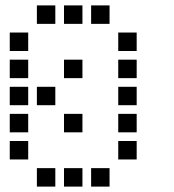

<svg xmlns="http://www.w3.org/2000/svg" viewBox="-20 -704 640 708"><path d="M117 -684Q116 -684 116 -684Q116 -684 116 -683V-617Q116 -616 116 -616Q116 -616 117 -616H183Q184 -616 184 -616Q184 -616 184 -617V-683Q184 -684 184 -684Q184 -684 183 -684ZM217 -684Q216 -684 216 -684Q216 -684 216 -683V-617Q216 -616 216 -616Q216 -616 217 -616H283Q284 -616 284 -616Q284 -616 284 -617V-683Q284 -684 284 -684Q284 -684 283 -684ZM317 -684Q316 -684 316 -684Q316 -684 316 -683V-617Q316 -616 316 -616Q316 -616 317 -616H383Q384 -616 384 -616Q384 -616 384 -617V-683Q384 -684 384 -684Q384 -684 383 -684ZM17 -584Q16 -584 16 -584Q16 -584 16 -583V-517Q16 -516 16 -516Q16 -516 17 -516H83Q84 -516 84 -516Q84 -516 84 -517V-583Q84 -584 84 -584Q84 -584 83 -584ZM417 -584Q416 -584 416 -584Q416 -584 416 -583V-517Q416 -516 416 -516Q416 -516 417 -516H483Q484 -516 484 -516Q484 -516 484 -517V-583Q484 -584 484 -584Q484 -584 483 -584ZM17 -484Q16 -484 16 -484Q16 -484 16 -483V-417Q16 -416 16 -416Q16 -416 17 -416H83Q84 -416 84 -416Q84 -416 84 -417V-483Q84 -484 84 -484Q84 -484 83 -484ZM217 -484Q216 -484 216 -484Q216 -484 216 -483V-417Q216 -416 216 -416Q216 -416 217 -416H283Q284 -416 284 -416Q284 -416 284 -417V-483Q284 -484 284 -484Q284 -484 283 -484ZM417 -484Q416 -484 416 -484Q416 -484 416 -483V-417Q416 -416 416 -416Q416 -416 417 -416H483Q484 -416 484 -416Q484 -416 484 -417V-483Q484 -484 484 -484Q484 -484 483 -484ZM17 -384Q16 -384 16 -384Q16 -384 16 -383V-317Q16 -316 16 -316Q16 -316 17 -316H83Q84 -316 84 -316Q84 -316 84 -317V-383Q84 -384 84 -384Q84 -384 83 -384ZM117 -384Q116 -384 116 -384Q116 -384 116 -383V-317Q116 -316 116 -316Q116 -316 117 -316H183Q184 -316 184 -316Q184 -316 184 -317V-383Q184 -384 184 -384Q184 -384 183 -384ZM417 -384Q416 -384 416 -384Q416 -384 416 -383V-317Q416 -316 416 -316Q416 -316 417 -316H483Q484 -316 484 -316Q484 -316 484 -317V-383Q484 -384 484 -384Q484 -384 483 -384ZM17 -284Q16 -284 16 -284Q16 -284 16 -283V-217Q16 -216 16 -216Q16 -216 17 -216H83Q84 -216 84 -216Q84 -216 84 -217V-283Q84 -284 84 -284Q84 -284 83 -284ZM217 -284Q216 -284 216 -284Q216 -284 216 -283V-217Q216 -216 216 -216Q216 -216 217 -216H283Q284 -216 284 -216Q284 -216 284 -217V-283Q284 -284 284 -284Q284 -284 283 -284ZM417 -284Q416 -284 416 -284Q416 -284 416 -283V-217Q416 -216 416 -216Q416 -216 417 -216H483Q484 -216 484 -216Q484 -216 484 -217V-283Q484 -284 484 -284Q484 -284 483 -284ZM17 -184Q16 -184 16 -184Q16 -184 16 -183V-117Q16 -116 16 -116Q16 -116 17 -116H83Q84 -116 84 -116Q84 -116 84 -117V-183Q84 -184 84 -184Q84 -184 83 -184ZM417 -184Q416 -184 416 -184Q416 -184 416 -183V-117Q416 -116 416 -116Q416 -116 417 -116H483Q484 -116 484 -116Q484 -116 484 -117V-183Q484 -184 484 -184Q484 -184 483 -184ZM117 -84Q116 -84 116 -84Q116 -84 116 -83V-17Q116 -16 116 -16Q116 -16 117 -16H183Q184 -16 184 -16Q184 -16 184 -17V-83Q184 -84 184 -84Q184 -84 183 -84ZM217 -84Q216 -84 216 -84Q216 -84 216 -83V-17Q216 -16 216 -16Q216 -16 217 -16H283Q284 -16 284 -16Q284 -16 284 -17V-83Q284 -84 284 -84Q284 -84 283 -84ZM317 -84Q316 -84 316 -84Q316 -84 316 -83V-17Q316 -16 316 -16Q316 -16 317 -16H383Q384 -16 384 -16Q384 -16 384 -17V-83Q384 -84 384 -84Q384 -84 383 -84Z"/></svg>

Font: Doto SemiBold
Style: Regular
Weight: 600
Monospace: yes
Version: Version 1.000